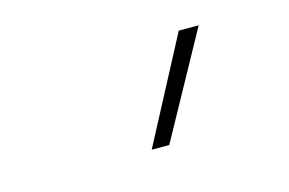

<svg xmlns="http://www.w3.org/2000/svg" viewBox="-44 -1085 589 391"><g transform="rotate(-15 250.0 -890.0)"><path d="M273 -780H236L352 -1000H394Z"/></g></svg>

Font: M PLUS Code Latin ExtraLight
Style: Regular
Weight: 250
Designer: Coji Morishita
Foundry: UNDERFOREST DESIGN
Version: Version 1.002; ttfautohint (v1.8.3)